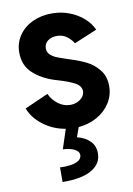

<svg xmlns="http://www.w3.org/2000/svg" viewBox="-87 -587 615 886"><g transform="rotate(-10 220.5 -143.5)"><path d="M235.4 134.3Q235.4 118.7 215.6 107.9Q195.8 97.2 160.6 95.2L190.4 4.4Q132.3 -5.4 87.2 -39.6Q42 -73.7 24.4 -120.1L134.8 -168.9Q147.5 -140.6 173.6 -120.6Q199.7 -100.6 230.5 -100.6Q249.5 -100.6 265.1 -107.9Q280.8 -115.2 289.8 -127.2Q298.8 -139.2 298.8 -152.3Q298.8 -178.2 270 -193.4Q241.2 -208.5 195.8 -221.7L182.6 -225.6Q120.6 -244.6 80.3 -281.5Q40 -318.4 40 -378.9Q40 -423.3 63.5 -458Q86.9 -492.7 127.7 -512Q168.5 -531.2 218.8 -531.2Q262.2 -531.2 300 -516.8Q337.9 -502.4 366 -477.8Q394 -453.1 408.2 -421.9L300.8 -377Q289.1 -396 270 -410.4Q251 -424.8 223.6 -424.8Q197.8 -424.8 180.9 -411.6Q164.1 -398.4 164.1 -377Q164.1 -358.9 176.3 -347.2Q188.5 -335.4 207.5 -327.9Q226.6 -320.3 268.6 -306.6Q309.1 -293.9 340.8 -278.1Q372.6 -262.2 397.2 -231.7Q421.9 -201.2 421.9 -155.3Q421.9 -111.8 398.9 -76.2Q376 -40.5 336.9 -18.8Q297.9 2.9 250.5 6.8L234.4 51.8Q272.9 61.5 294.9 84.2Q316.9 106.9 316.9 141.1Q316.9 189.5 271 217Q225.1 244.6 133.3 243.7V175.3Q184.6 177.2 210 166.3Q235.4 155.3 235.4 134.3Z"/></g></svg>

Font: Reddit Sans
Style: Bold
Weight: 700
Designer: Stephen Hutchings
Foundry: Reddit
Version: Version 1.013